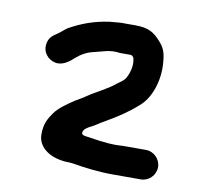

<svg xmlns="http://www.w3.org/2000/svg" viewBox="-62 -813 680 629"><g transform="rotate(10 278.0 -498.0)"><path d="M345 -347.5C309 -347.5 271.2 -354.3 241.2 -358.6C217.3 -362 236.1 -381.4 236.1 -381.4C241.8 -385.2 245.2 -388.6 255.9 -393.4C268 -399.6 281.5 -409.7 297.9 -418.9C334.1 -439.3 369.7 -463 398.6 -489.2C398.7 -489.4 399 -489.6 399.1 -489.7C433.6 -517.7 456.3 -578.7 450.5 -641.9C447.7 -673 443 -687.7 423.8 -708.6C401.3 -733.5 382.4 -744.5 339 -744.5L308 -744.5C299.5 -744.5 291.5 -745 280.3 -743.6L256.3 -741.6C201.6 -734.1 162.4 -718.4 122.4 -696.3C113 -690.1 104.3 -680.8 91.8 -672.5C75.4 -662.3 66.6 -653.3 63.3 -636.1C57.4 -606.4 77.5 -584 101.7 -578.7C126.9 -573.2 149.1 -591.4 166.3 -607.1C178.3 -618.2 199.2 -629.2 211 -632.1L223.2 -635.2C250 -640.9 270.6 -651.8 305.2 -646.5H340C345.1 -646.5 350.7 -642.8 352.1 -637C358.4 -612.1 348.9 -584.9 340.7 -570.4C334.4 -559.5 321.3 -551.9 314.8 -547.2C287.4 -523.6 249.9 -507.3 223.3 -488.9C212.3 -480.6 195.1 -471.8 186.8 -466.5C164.2 -451.4 136.8 -432.6 123.3 -412.9C108.1 -390.7 98.5 -374.1 98.5 -339C98.5 -293.8 144.9 -264.5 204 -264.5C207.4 -264.5 210.6 -264.1 215.9 -263.4C258.3 -256.3 303.5 -250.5 350 -250.5L445 -250.5C471.2 -250.5 493.5 -272.9 493.5 -299.5C493.5 -326.1 471.2 -348.5 445 -348.5H373C364.4 -348.5 355 -347.5 345 -347.5Z"/></g></svg>

Font: Smoothie
Style: Light
Weight: 400
Foundry: Cannot Into Space Fonts
Version: Version 0.8